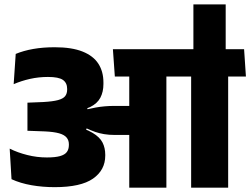

<svg xmlns="http://www.w3.org/2000/svg" viewBox="-20 -872 1162 892"><path d="M1040 0V-559.5H868V0ZM1122.5 -516.5 1114 -643.5H785.5L794.5 -516.5ZM878.5 -851.5V-625.5H1028.5V-851.5ZM835.5 -516.5 826.5 -643.5H504.5L513.5 -516.5ZM580.5 0H753V-562H580.5ZM25 -181.5 33.5 -39.5Q75 -20.5 126.5 -11.5Q178 -2.5 234 -2.5Q355.5 -2.5 412.2 -42.2Q469 -82 469 -149V-153Q469 -185 456.2 -210Q443.5 -235 409.8 -255Q376 -275 313 -292.5L310.5 -356Q366 -358.5 399 -374.8Q432 -391 446.2 -418Q460.5 -445 460.5 -481.5V-489Q460.5 -539.5 437 -576Q413.5 -612.5 363.5 -632.5Q313.5 -652.5 234 -652.5Q179.5 -652.5 134.2 -644.5Q89 -636.5 53 -621.5L43.5 -481Q79.5 -496.5 119.5 -505.5Q159.5 -514.5 203 -514.5Q252.5 -514.5 272.2 -500.8Q292 -487 292 -459V-456Q292 -437.5 282.8 -425.5Q273.5 -413.5 249.5 -407Q225.5 -400.5 181 -398L107.5 -395V-264.5L189 -261.5Q230 -259.5 254.2 -252.8Q278.5 -246 289.2 -233.2Q300 -220.5 300 -202V-198.5Q300 -178.5 290.5 -165.8Q281 -153 258.8 -146.8Q236.5 -140.5 198 -140.5Q151.5 -140.5 106.8 -151.8Q62 -163 25 -181.5ZM304 -367.5V-280L378 -264L382.5 -275.5Q403 -266 422.2 -259.2Q441.5 -252.5 463.8 -248.8Q486 -245 515 -245H640V-380H513.5Q488 -380 466.2 -378Q444.5 -376 425 -372.5Q405.5 -369 386.5 -364.5L385 -372Z"/></svg>

Font: Anek Devanagari ExtraBold
Style: Regular
Weight: 800
Designer: Kailash Malviya (Devanagari) & Yesha Goshar (Latin)
Foundry: Ek Type
Version: Version 1.003